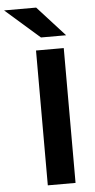

<svg xmlns="http://www.w3.org/2000/svg" viewBox="-129 -957 490 993"><g transform="rotate(-5 116.0 -460.5)"><path d="M78 0V-700H222V0ZM109.5 -765 -68.5 -921H98L240 -765Z"/></g></svg>

Font: Overpass ExtraBold
Style: Regular
Weight: 800
Designer: Delve Withrington, Dave Bailey, Thomas Jockin
Foundry: Delve Fonts LLC
Version: Version 4.000; ttfautohint (v1.8.3)